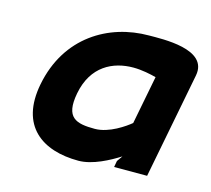

<svg xmlns="http://www.w3.org/2000/svg" viewBox="-76 -551 715 652"><g transform="rotate(15 281.5 -225.5)"><path d="M59 -207C29 -53 123 11 250 11C300 11 356 -20 391 -42L377 -22L373 0H489L561 -372C580 -470 417 -462 372 -462C231 -462 93 -381 59 -207ZM187 -209C206 -309 278 -343 349 -343C380 -343 411 -336 430 -331L397 -161C379 -146 326 -108 276 -108C210 -108 170 -119 187 -209Z"/></g></svg>

Font: Charger EcoBlack
Style: Obl
Weight: 1000
Designer: Jasper
Foundry: Cannot Into Space Fonts
Version: Version 1.1